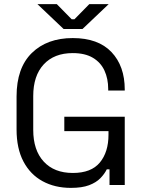

<svg xmlns="http://www.w3.org/2000/svg" viewBox="-20 -899 700 933"><path d="M60.5 -269.8V-430.2Q60.5 -569 134.6 -641.5Q208.8 -714 333.5 -714Q457.2 -714 521.8 -645.9Q586.2 -577.8 586.2 -463.8V-459H505.8V-466.2Q505.8 -516.8 487.6 -556.1Q469.5 -595.5 431.4 -618.2Q393.2 -641 333.5 -641Q243.2 -641 192.4 -586Q141.5 -531 141.5 -432.2V-267.8Q141.5 -169.2 192.4 -113.9Q243.2 -58.5 334 -58.5Q423.2 -58.5 465.2 -109.2Q507.2 -160 507.2 -244.2V-261.8H292.5V-331.8H586.2V0H512.2V-76H498.8Q488 -53.8 467.6 -32.9Q447.2 -12 412.9 1Q378.5 14 324.5 14Q246.5 14 186.9 -18.5Q127.2 -51 93.9 -114.2Q60.5 -177.5 60.5 -269.8ZM289.2 -758 161.8 -879H256L328.2 -805.5H341.8L414 -879H508.2L380.8 -758Z"/></svg>

Font: Space 7353
Style: Regular
Weight: 400
Designer: Christine Claussen + Ruben Lyon  (Space 7353)
Version: Version 1.000;FEAKit 1.0